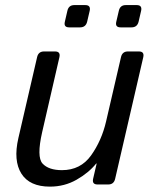

<svg xmlns="http://www.w3.org/2000/svg" viewBox="-20 -711 587 740"><path d="M50.8 -178.7 123 -490.7Q127.9 -512.7 149.9 -512.7H191.9Q213.9 -512.7 209 -490.7L142.6 -202.1Q120.6 -106 144 -80.6Q167.5 -55.2 218.8 -55.2Q290.5 -55.2 331.1 -112.1Q371.6 -168.9 388.7 -242.2L446.3 -490.7Q451.2 -512.7 473.1 -512.7H515.1Q537.1 -512.7 532.2 -490.7L423.8 -22Q418.9 0 397 0H356Q334 0 338.9 -22L352.5 -80.6H350.6Q321.8 -44.9 275.1 -18.3Q228.5 8.3 172.4 8.3Q94.2 8.3 62.5 -41.7Q30.8 -91.8 50.8 -178.7ZM246.6 -605.5Q224.6 -605.5 230 -627.4L239.7 -669.4Q244.6 -691.4 266.6 -691.4H308.6Q330.6 -691.4 325.7 -669.4L315.9 -627.4Q310.5 -605.5 288.6 -605.5ZM444.8 -605.5Q422.9 -605.5 428.2 -627.4L438 -669.4Q442.9 -691.4 464.8 -691.4H506.8Q528.8 -691.4 523.9 -669.4L514.2 -627.4Q508.8 -605.5 486.8 -605.5Z"/></svg>

Font: Istok Web
Style: Italic
Weight: 400
Italic angle: -13°
Designer: Andrey V. Panov
Foundry: Andrey V. Panov
Version: Version 1.0.2g